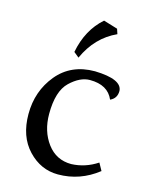

<svg xmlns="http://www.w3.org/2000/svg" viewBox="-110 -784 677 865"><g transform="rotate(15 228.0 -351.5)"><path d="M244.6 9.8Q164.1 9.8 105.2 -52.5Q46.4 -114.7 46.4 -219.2Q46.4 -326.2 110.8 -404.3Q175.3 -482.4 286.6 -482.4Q412.6 -479 415.5 -425.3Q415.5 -390.1 384.8 -376.5Q358.4 -438.5 274.9 -438.5Q229 -438.5 182.6 -394.3Q136.2 -350.1 136.2 -243.7Q136.2 -163.1 178.2 -106.9Q220.2 -50.8 290.5 -50.8Q355.5 -53.2 411.6 -90.3L430.7 -55.7Q347.2 9.8 244.6 9.8ZM198.2 -522.5 173.8 -542.5Q194.3 -649.9 266.6 -713.4L332.5 -693.4L340.3 -669.9Q245.6 -627 198.2 -522.5Z"/></g></svg>

Font: Almanac
Style: Regular
Weight: 400
Designer: Eden's Almanac
Version: Version 3.501;March 28, 2021;FontCreator 13.0.0.2683 64-bit